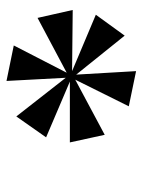

<svg xmlns="http://www.w3.org/2000/svg" viewBox="58 -864 449 606"><g transform="rotate(-90 283.0 -561.5)"><path d="M361 -357 350 -546 473 -393 539 -484 361 -559 554 -557 529 -668 356 -576 442 -743 330 -766 340 -579 218 -735 152 -641 328 -566H136L160 -456L334 -549L250 -380Z"/></g></svg>

Font: Noto Serif Display SemiCondensed ExtraBold
Style: Italic
Weight: 800
Width: 4
Italic angle: -12°
Designer: Monotype Design Team
Foundry: Monotype Imaging Inc.
Version: Version 2.009